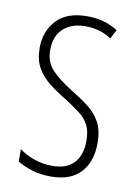

<svg xmlns="http://www.w3.org/2000/svg" viewBox="-68 -586 454 642"><g transform="rotate(10 158.5 -264.5)"><path d="M284 -127Q284 -64 250 -27Q216 10 149 10Q112 10 83 0.5Q54 -9 35 -21V-63Q57 -46 86.5 -36Q116 -26 148 -26Q197 -26 221.5 -53Q246 -80 246 -128Q246 -160 235.5 -181Q225 -202 204.5 -217.5Q184 -233 155 -252Q121 -272 94.5 -293Q68 -314 53 -341Q38 -368 38 -408Q38 -463 72.5 -501Q107 -539 177 -539Q237 -539 281 -510L265 -479Q228 -505 176 -505Q130 -505 102 -479.5Q74 -454 74 -407Q74 -366 97.5 -340.5Q121 -315 169 -285Q202 -265 228 -245Q254 -225 269 -197.5Q284 -170 284 -127Z"/></g></svg>

Font: Noto Sans Lao Looped ExtraCondensed ExtraLight
Style: Regular
Weight: 200
Width: 2
Designer: Mark Frömberg, Ben Mitchell
Foundry: The Fontpad Ltd
Version: Version 1.002; ttfautohint (v1.8.4.7-5d5b)